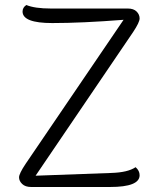

<svg xmlns="http://www.w3.org/2000/svg" viewBox="-20 -746 632 766"><path d="M537 -47Q537 0 419 0H104Q81 0 68.5 -12Q56 -24 56 -38.5Q56 -53 82 -92L473 -667Q307 -654 188.5 -654Q70 -654 70 -700Q70 -716 85 -726Q119 -712 183 -712H490Q513 -712 525 -700Q537 -688 537 -672.5Q537 -657 511 -618L122 -45L424 -56Q490 -58 521 -79Q537 -65 537 -47Z"/></svg>

Font: Laila Light
Style: Regular
Weight: 300
Designer: Hitesh Malaviya
Foundry: Indian Type Foundry
Version: Version 1.302;PS 1.0;hotconv 1.0.78;makeotf.lib2.5.61930; tt